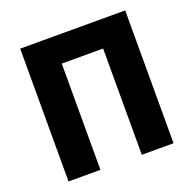

<svg xmlns="http://www.w3.org/2000/svg" viewBox="-130 -878 1022 1012"><g transform="rotate(-20 381.0 -372.5)"><path d="M86 -745H675V0H497V-596H265V0H86Z"/></g></svg>

Font: Merged Yaku Han JP Black
Style: Regular
Weight: 900
Designer: Ryoko NISHIZUKA 西塚涼子 (kana, bopomofo & ideographs); Paul D. Hunt (Latin, Greek & Cyrillic); Sandoll Communications 산돌커뮤니
Foundry: Adobe
Version: Version 2.004